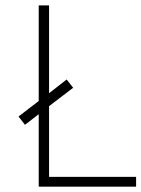

<svg xmlns="http://www.w3.org/2000/svg" viewBox="-20 -704 533 724"><path d="M49.8 -264.6 126 -323.2V-683.6H165V-352.5L231.4 -404.3L255.9 -373L165 -303.7V-37.1H493.2V0H126V-273.4L74.2 -233.4Z"/></svg>

Font: Post No Bills Colombo
Style: Light
Weight: 400
Designer: Kosala Senevirathne, Siva Puranthara, Lasantha Premarathna, Tharique Azeez
Foundry: Mooniak
Version: Version 1.220 ; ttfautohint (v1.5)